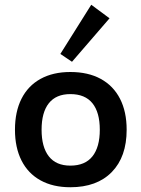

<svg xmlns="http://www.w3.org/2000/svg" viewBox="-20 -769 595 808"><path d="M276 -466Q351 -466 404 -437Q457 -408 485 -353.5Q513 -299 513 -223Q513 -109 450.5 -45Q388 19 276 19Q203 19 150.5 -10Q98 -39 70.5 -93.5Q43 -148 43 -223Q43 -299 70.5 -353.5Q98 -408 150.5 -437Q203 -466 276 -466ZM276 -373Q216 -373 185.5 -334.5Q155 -296 155 -223Q155 -150 185.5 -111Q216 -72 276 -72Q338 -72 369 -111Q400 -150 400 -223Q400 -296 369 -334.5Q338 -373 276 -373ZM364 -749 441 -692 283 -509 234 -542Z"/></svg>

Font: Podkova
Style: Bold
Weight: 700
Designer: Ilya Yudin
Foundry: Cyreal (www.cyreal.org)
Version: Version 2.102; ttfautohint (v1.8.1.43-b0c9)